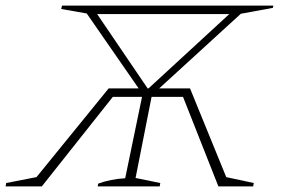

<svg xmlns="http://www.w3.org/2000/svg" viewBox="-37 -664 1002 684"><path d="M311 0 313 -10Q357 -26 409 -29L469 -319H365L112 0H-17L-15 -12L93 -33L350 -349H457L272 -616L181 -632L184 -644H937L935 -636L821 -615L530 -349H640L769 -33L867 -12L865 0H741L615 -319H503L446 -30L534 -12L532 0ZM309 -614 489 -349H492L780 -614Z"/></svg>

Font: Piazzolla SC Thin
Style: Italic
Weight: 100
Italic angle: -11.3°
Designer: Juan Pablo del Peral
Foundry: Huerta Tipografica
Version: Version 1.330